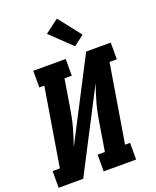

<svg xmlns="http://www.w3.org/2000/svg" viewBox="-177 -1089 964 1190"><g transform="rotate(-20 304.5 -494.5)"><path d="M-1 0V-110H47L132 -625H99V-735H313V-625H265L235 -441Q230 -411 224 -381Q218 -351 210 -321.5Q202 -292 192.5 -262.5Q183 -233 173 -204L448 -735H610V-625H562L477 -110H510V0H296V-110H344L374 -294Q379 -324 385 -354Q391 -384 399 -413.5Q407 -443 416.5 -472.5Q426 -502 436 -531L161 0ZM395 -789 257 -921 347 -989 463 -841Z"/></g></svg>

Font: Iosevka Curly Slab XBdEx
Style: Italic
Weight: 800
Width: 7
Italic angle: -9°
Monospace: yes
Designer: Belleve Invis
Foundry: Belleve Invis
Version: Version 11.1.0; ttfautohint (v1.8.3)